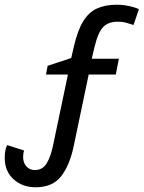

<svg xmlns="http://www.w3.org/2000/svg" viewBox="-54 -785 609 814"><path d="M97 9Q41 9 3.5 -25Q-34 -59 -34 -116Q-34 -148 -24 -170L48 -147Q44 -135 44 -120Q44 -95 58 -79.5Q72 -64 94 -64Q126 -64 143.5 -92Q161 -120 171 -169L234 -469H141L148 -506L248 -539L259 -587Q275 -656 298.5 -694.5Q322 -733 357 -749Q392 -765 441 -765Q466 -765 492.5 -759.5Q519 -754 535 -746L512 -679Q498 -684 481.5 -688.5Q465 -693 445 -693Q406 -693 384 -671Q362 -649 347 -587L335 -536H450L437 -469H322L259 -168Q242 -85 205.5 -38Q169 9 97 9Z"/></svg>

Font: Manna Sans
Style: Italic
Weight: 400
Italic angle: -12°
Designer: Monotype Design Team
Foundry: Monotype Imaging Inc.
Version: Version 2.001.1; ttfautohint (v1.8.2)